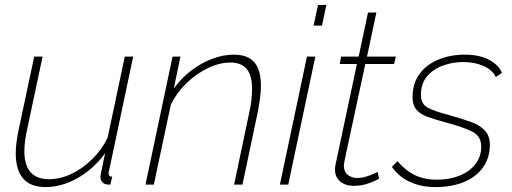

<svg xmlns="http://www.w3.org/2000/svg" viewBox="-20 -750 2081 780"><path d="M165 10Q44 10 44 -128Q44 -149 47 -173Q50 -197 56 -224L119 -520H153L91 -228Q79 -176 79 -136Q79 -22 179 -22Q224 -22 269 -43Q314 -64 353.5 -102.5Q393 -141 417 -190L487 -520H521L427 -75Q425 -66 423 -57.5Q421 -49 421 -47Q421 -32 436 -32L428 0Q423 0 419 0Q415 0 412 -1Q401 -3 394.5 -11Q388 -19 388 -31Q388 -34 389 -40Q390 -46 394 -65.5Q398 -85 407 -128Q361 -64 296 -27Q231 10 165 10Z M681 -520H713L686 -390Q715 -431 755 -462Q795 -493 840.5 -510.5Q886 -528 930 -528Q968 -528 992.5 -514Q1017 -500 1028.5 -472Q1040 -444 1040 -402Q1040 -379 1036.5 -352Q1033 -325 1027 -294L965 0H931L992 -290Q999 -320 1001.5 -344.5Q1004 -369 1004 -390Q1004 -444 982 -470Q960 -496 916 -496Q872 -496 825 -473.5Q778 -451 738 -412.5Q698 -374 674 -325L605 0H571Z M1227 -520H1261L1151 0H1117ZM1272 -730H1306L1288 -646H1254Z M1341 -61Q1341 -66 1341.5 -71Q1342 -76 1343 -81L1430 -490H1360L1366 -520H1437L1475 -699H1509L1471 -520H1588L1581 -490H1464L1386 -127Q1381 -104 1379 -93Q1377 -82 1377 -76Q1377 -52 1393 -39.5Q1409 -27 1430 -27Q1451 -27 1469 -33Q1487 -39 1499.5 -44.5Q1512 -50 1514 -52L1520 -24Q1518 -23 1503 -15.5Q1488 -8 1465.5 -1.5Q1443 5 1417 5Q1384 5 1362.5 -12.5Q1341 -30 1341 -61Z M1750 10Q1692 10 1646.5 -10.5Q1601 -31 1572 -72L1595 -95Q1627 -57 1665.5 -38.5Q1704 -20 1754 -20Q1806 -20 1847 -36.5Q1888 -53 1911.5 -83.5Q1935 -114 1935 -154Q1935 -197 1898 -215.5Q1861 -234 1793 -252Q1749 -264 1718 -275Q1687 -286 1671.5 -304.5Q1656 -323 1656 -355Q1656 -412 1685 -450.5Q1714 -489 1762.5 -508.5Q1811 -528 1868 -528Q1928 -528 1967 -507Q2006 -486 2019 -454L1994 -437Q1980 -467 1943.5 -482.5Q1907 -498 1861 -498Q1820 -498 1780.5 -484Q1741 -470 1715.5 -440.5Q1690 -411 1690 -364Q1690 -327 1719 -312Q1748 -297 1806 -282Q1857 -268 1893.5 -254.5Q1930 -241 1950 -219.5Q1970 -198 1970 -162Q1970 -108 1941.5 -69Q1913 -30 1863.5 -10Q1814 10 1750 10Z"/></svg>

Font: Raleway Thin ExtraLight
Style: Italic
Weight: 250
Italic angle: -12°
Version: Version 4.026